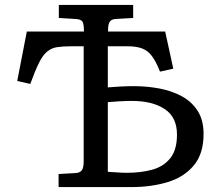

<svg xmlns="http://www.w3.org/2000/svg" viewBox="-20 -760 897 780"><path d="M218 0V-53L287 -57Q304 -58 312 -67.5Q320 -77 320 -108V-572H271Q236 -572 212.5 -568.5Q189 -565 171.5 -550.5Q154 -536 138.5 -505Q123 -474 103 -419L50 -431L89 -632H321Q321 -664 314.5 -673Q308 -682 285 -683L219 -687V-740H521V-687L451 -683Q433 -682 426 -672Q419 -662 419 -638V-632H651L684 -481L630 -469Q614 -510 597 -532.5Q580 -555 556.5 -563.5Q533 -572 498 -572H418V-405Q439 -407 469 -408.5Q499 -410 524 -410Q577 -410 627.5 -400.5Q678 -391 718.5 -369Q759 -347 783 -309.5Q807 -272 807 -216Q807 -135 767 -87.5Q727 -40 660.5 -20Q594 0 514 0ZM418 -62Q438 -61 457.5 -59.5Q477 -58 496 -58Q552 -58 598 -70.5Q644 -83 671.5 -117Q699 -151 699 -213Q699 -284 649 -317Q599 -350 516 -350Q491 -350 466 -348.5Q441 -347 418 -345Z"/></svg>

Font: Literata 7pt
Style: Regular
Weight: 400
Designer: Latin by Veronika Burian and Jose Scaglione. Greek by Irene Vlachou. Cyrillic by Vera Evstafieva.
Foundry: TypeTogether
Version: Version 3.002